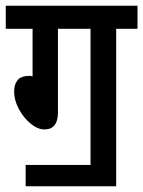

<svg xmlns="http://www.w3.org/2000/svg" viewBox="-20 -642 497 666"><path d="M69 -70H294V-542H181V-252Q181 -193 134 -193Q111 -193 86.5 -213Q62 -233 45.5 -263.5Q29 -294 29 -325Q29 -349 41 -364Q53 -379 85 -379L93 -377V-542H0V-622H457V-542H383V4H69Z"/></svg>

Font: Noto Sans ExtraCondensed Medium
Style: Italic
Weight: 500
Width: 2
Italic angle: -12°
Designer: Monotype Design Team
Foundry: Monotype Imaging Inc.
Version: Version 2.013; ttfautohint (v1.8.4.7-5d5b)